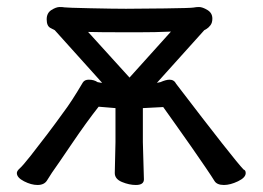

<svg xmlns="http://www.w3.org/2000/svg" viewBox="-20 -511 749 547"><path d="M618 16Q598 16 591 4.5Q584 -7 566 -33.5Q548 -60 525 -93Q502 -126 479.5 -157.5Q457 -189 445 -206L387 -203V-106L390 0Q390 16 367 16Q348 16 327.5 7.5Q307 -1 307 -18L309 -106V-203L261 -207Q227 -164 185 -102Q143 -40 128 -19L114 3Q106 16 87 16Q69 16 48.5 5.5Q28 -5 28 -18Q28 -24 36.5 -31.5Q45 -39 67.5 -67.5Q90 -96 115 -129Q140 -162 160 -190Q183 -220 216 -276Q221 -284 233 -284Q248 -284 258 -277Q268 -275 271 -275L136 -425Q134 -426 123.5 -431.5Q113 -437 113 -456Q113 -474 126.5 -482.5Q140 -491 150 -491Q159 -491 164 -490Q169 -489 237 -487.5Q305 -486 339 -486Q374 -486 449 -487Q524 -488 531.5 -489.5Q539 -491 547 -491Q557 -491 571 -482.5Q585 -474 585 -458Q585 -446 579.5 -439Q574 -432 569 -429Q564 -426 562 -425L427 -275L437 -277Q453 -284 463 -284Q476 -284 482 -272Q647 -56 674 -28Q680 -26 680 -18Q680 -5 658 5.5Q636 16 618 16ZM349 -290 467 -421Q424 -419 370 -419Q252 -419 231 -420Z"/></svg>

Font: LXGW WenKai Lite Medium
Style: Regular
Weight: 500
Designer: LXGW / Fontworks Inc.
Foundry: LXGW / Fontworks Inc.
Version: Version 1.511; March 25, 2025